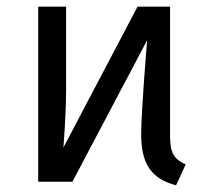

<svg xmlns="http://www.w3.org/2000/svg" viewBox="-20 -547 640 578"><path d="M492 -136V-527H394L171 -103C171 -110 179 -198 179 -280V-527H95V0H198L423 -426C420 -393 405 -204 405 -144C405 -57 432 -10 510 11L539 -52C506 -67 492 -84 492 -136Z"/></svg>

Font: FiraMono Nerd Font
Style: Regular
Weight: 400
Designer: Carrois Corporate & Edenspiekermann AG
Foundry: Carrois Corporate GbR & Edenspiekermann AG
Version: Version 003.206;Nerd Fonts 3.3.0